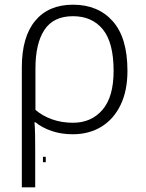

<svg xmlns="http://www.w3.org/2000/svg" viewBox="-20 -562 624 818"><path d="M73 236V-275Q73 -405 130 -473.5Q187 -542 291 -542Q398 -542 460.5 -471.5Q523 -401 523 -260Q523 -176 494 -115.5Q465 -55 412.5 -22.5Q360 10 290 10Q241 10 200 -4Q159 -18 131 -41H127Q129 -16 129.5 14Q130 44 130 80V236ZM291 -39Q369 -39 416.5 -94Q464 -149 464 -260Q464 -381 418 -437Q372 -493 291 -493Q208 -493 169.5 -435Q131 -377 131 -270V-94Q161 -68 202 -53.5Q243 -39 291 -39ZM175 106V129H163V106Z"/></svg>

Font: RS Noto Sans Light
Style: Regular
Weight: 300
Designer: Monotype Design Team
Foundry: Monotype Imaging Inc.
Version: Version 3.10